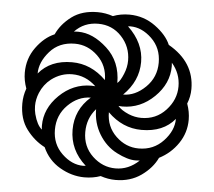

<svg xmlns="http://www.w3.org/2000/svg" viewBox="-51 -763 925 831"><g transform="rotate(5 411.0 -347.5)"><path d="M344.2 11.7Q289.1 11.2 238 -18.6Q187 -48.3 162.6 -103.5Q116.7 -127 83.3 -171.4Q49.8 -215.8 49.8 -283.2Q49.8 -316.9 61.5 -349.1Q48.8 -383.8 48.8 -417.5Q48.8 -479 83.7 -527.1Q118.7 -575.2 163.1 -593.8Q184.1 -639.6 228.5 -672.6Q272.9 -705.6 340.8 -705.6Q374.5 -705.6 407.2 -694.3Q439.9 -707 478.5 -707Q541.5 -706.5 591.6 -669.9Q641.6 -633.3 659.2 -591.3Q773.4 -526.4 773.4 -409.7Q773.4 -376.5 760.7 -345.2Q773.4 -310.1 773.4 -275.9Q773.4 -219.7 741.9 -173.1Q710.4 -126.5 659.7 -100.6Q638.7 -55.7 591.6 -22.2Q544.4 11.2 480.5 11.2Q447.3 11.2 415 0Q382.8 11.7 344.2 11.7ZM481 -359.9Q533.2 -359.9 577.9 -403.6Q622.6 -447.3 622.6 -510.7Q622.6 -574.2 579.6 -615.5Q536.6 -656.7 486.8 -656.7Q481.4 -656.7 476.6 -655.8Q546.4 -589.4 546.4 -506.8Q546.4 -423.8 481 -359.9ZM451.7 -407.7Q464.4 -417.5 477.5 -449.7Q489.7 -479 489.7 -508.3Q489.7 -568.4 449 -612.1Q408.2 -655.8 347.2 -655.8Q285.6 -655.8 245.1 -612.8Q251.5 -613.8 263.7 -613.8Q327.6 -613.8 389.6 -557.1Q451.7 -500.5 451.7 -407.7ZM567.9 -266.1Q631.8 -266.1 674.3 -312Q716.8 -357.9 716.8 -415.5Q716.8 -472.2 679.2 -515.6Q680.2 -508.3 680.2 -500.5Q680.2 -424.8 620.4 -366.5Q560.5 -308.1 481.9 -308.1Q473.1 -308.1 465.3 -309.1Q479.5 -291.5 512.7 -277.3Q540 -266.1 567.9 -266.1ZM397 -415.5Q397 -478 353.8 -519.5Q310.5 -561 254.4 -561Q186 -561 145.3 -514.4Q104.5 -467.8 104.5 -418.5Q155.3 -480 249 -480Q332 -480 397 -415.5ZM568.4 -133.3Q632.8 -133.3 675.3 -178.7Q717.8 -224.1 717.8 -274.9Q668 -214.4 573.7 -214.4Q490.7 -214.4 426.3 -278.3Q426.3 -215.8 469.2 -174.6Q512.2 -133.3 568.4 -133.3ZM144 -178.2Q142.6 -186.5 142.6 -195.3Q142.6 -270 202.1 -328.1Q261.7 -386.2 340.8 -386.2Q349.6 -386.2 357.9 -385.3Q313 -428.2 254.4 -428.2Q205.6 -428.2 164.1 -397Q132.8 -372.6 117.2 -335Q105.5 -306.6 105.5 -277.8Q105.5 -260.3 109.9 -242.7Q122.1 -195.8 144 -178.2ZM335.9 -37.6Q341.3 -37.6 346.7 -38.6Q276.4 -101.1 276.4 -189.5Q276.4 -276.4 342.8 -334.5Q287.6 -334 243.9 -290.3Q200.2 -246.6 200.2 -183.1Q200.2 -120.1 243.2 -78.9Q286.1 -37.6 335.9 -37.6ZM475.6 -38.6Q532.7 -38.6 577.6 -81.5Q570.8 -80.6 559.1 -80.6Q524.4 -80.6 476.8 -105Q429.2 -129.4 399.7 -178Q370.1 -226.6 370.1 -286.6Q332 -243.7 332 -184.1Q332 -121.1 375.7 -79.8Q419.4 -38.6 475.6 -38.6Z"/></g></svg>

Font: Almanac
Style: Regular
Weight: 400
Designer: Eden's Almanac
Version: Version 3.501;March 28, 2021;FontCreator 13.0.0.2683 64-bit